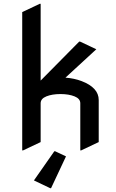

<svg xmlns="http://www.w3.org/2000/svg" viewBox="-20 -777 616 1017"><path d="M97.7 19.5V-712.9L190.4 -756.8H195.3V-350.1L399.4 -556.6H404.3L490.2 -516.1L326.7 -365.7Q373 -362.3 411.6 -347.7Q502.9 -313 502.9 -247.1V-24.4L410.2 19.5H405.3V-230Q405.3 -254.4 374.8 -266.6Q344.2 -278.8 300.3 -278.8Q256.3 -278.8 225.8 -266.6Q195.3 -254.4 195.3 -230V-24.4L102.5 19.5ZM250.5 219.7H245.6L159.7 178.7L267.6 24.4H272.5L329.6 51.3Z"/></svg>

Font: Nova Flat
Style: Book
Weight: 400
Version: Version 2.000